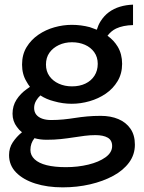

<svg xmlns="http://www.w3.org/2000/svg" viewBox="-20 -590 620 827"><path d="M250 217Q184 217 132 200.5Q80 184 49.5 153Q19 122 19 78Q19 47 35 23Q51 -1 73 -19Q74 -20 75 -20Q62 -30 53 -43Q34 -68 34 -100Q34 -134 51 -160.5Q68 -187 95 -206Q102 -211 109 -216Q101 -226 94 -239Q75 -270 75 -312Q75 -355 94.5 -387Q114 -419 145.5 -440.5Q177 -462 214.5 -472.5Q252 -483 289 -483Q329 -483 367 -473Q382 -468 397 -462Q403 -482 413 -498Q428 -522 449 -537.5Q470 -553 496.5 -561Q523 -569 553 -570V-482Q510 -481 480 -467Q459 -457 443 -436Q470 -417 487 -389Q506 -357 506 -315Q506 -273 486.5 -240.5Q467 -208 435.5 -186.5Q404 -165 365.5 -154Q327 -143 289 -143Q250 -143 212 -154Q180 -162 154 -179Q143 -169 136 -157Q127 -142 127 -125Q127 -108 136 -96.5Q145 -85 161.5 -79Q178 -73 200 -73Q227 -73 252.5 -75.5Q278 -78 303 -82Q328 -86 355.5 -88.5Q383 -91 414 -91Q457 -91 490 -77Q523 -63 542 -35.5Q561 -8 561 33Q561 76 536 110Q511 144 467.5 167.5Q424 191 368 204Q312 217 250 217ZM128 5Q128 6 128 6Q111 27 111 56Q111 79 129 96Q147 113 181 121.5Q215 130 264 130Q315 130 360.5 119Q406 108 434.5 87.5Q463 67 463 39Q463 14 444 3Q425 -8 391 -8Q368 -8 344.5 -5Q321 -2 295.5 2Q270 6 242 9Q214 12 181 12Q152 12 128 5ZM290 -218Q323 -218 348 -230Q373 -242 387 -264Q401 -286 401 -315Q401 -344 386 -365Q371 -386 346 -397Q321 -408 290 -408Q259 -408 233.5 -396Q208 -384 193 -363Q178 -342 178 -312Q178 -283 193 -262Q208 -241 233.5 -229.5Q259 -218 290 -218Z"/></svg>

Font: BioRhyme ExtraBold Medium
Style: Regular
Weight: 500
Version: Version 1.600;gftools[0.9.33]